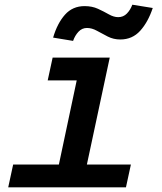

<svg xmlns="http://www.w3.org/2000/svg" viewBox="-20 -797 690 817"><path d="M210 0 327 -552H447L329 0ZM15 0 36 -97H537L516 0ZM183 -455 204 -552H387L366 -455ZM291 -623 206 -637Q224 -698 256.5 -734.5Q289 -771 340 -771Q372 -771 397 -759.5Q422 -748 443 -736Q464 -724 483 -724Q505 -724 520 -739.5Q535 -755 543 -777L630 -763Q610 -703 576.5 -666Q543 -629 492 -629Q463 -629 438.5 -641.5Q414 -654 392.5 -666Q371 -678 350 -678Q329 -678 314 -662Q299 -646 291 -623Z"/></svg>

Font: Azeret Mono Thin Medium
Style: Italic
Weight: 500
Italic angle: -12°
Version: Version 1.002